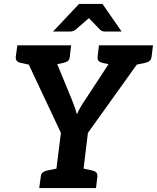

<svg xmlns="http://www.w3.org/2000/svg" viewBox="-20 -954 796 974"><path d="M254 0 289 -280 80 -724H201Q219 -724 228.5 -715Q238 -706 244 -693L343 -452Q352 -430 358.5 -411.5Q365 -393 370 -374Q377 -390 388 -409.5Q399 -429 415 -452L573 -693Q580 -704 593.5 -714Q607 -724 622 -724H744L426 -280L392 0ZM185 -665 193 -724H267L260 -665ZM543 -665 551 -724H636L629 -665ZM167 -724 141 -623 85 -635Q72 -638 65.5 -645Q59 -652 60 -666L68 -724ZM341 -724 334 -666Q333 -652 324.5 -645Q316 -638 301 -635L242 -623V-724ZM582 -724 556 -623 500 -635Q487 -638 480.5 -645Q474 -652 475 -666L482 -724ZM756 -724 749 -666Q747 -652 738.5 -645Q730 -638 716 -635L657 -623V-724ZM179 0 187 -58Q188 -72 196.5 -79Q205 -86 219 -89L278 -101L279 0ZM367 0 393 -101 449 -89Q462 -86 468.5 -79Q475 -72 474 -58L467 0ZM249 -794 381 -934H500L597 -794H513Q497 -794 488 -803L431 -862L363 -803Q359 -800 351.5 -797Q344 -794 336 -794Z"/></svg>

Font: Aleo
Style: Bold Italic
Weight: 700
Italic angle: -7°
Version: Version 2.001;gftools[0.9.29]